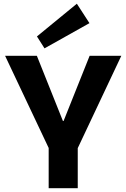

<svg xmlns="http://www.w3.org/2000/svg" viewBox="-20 -995 668 1015"><path d="M6.9 -700H174.9L312.6 -355.5H316.1L453.8 -700H621.3L389.4 -208.5H239.3ZM237.3 -275.8H391V0H237.3ZM452.9 -872.6 215.3 -739.4 175.3 -802.4 386.3 -975.4Z"/></svg>

Font: Pathway Extreme 8pt Thin
Style: Regular
Weight: 100
Version: Version 1.001;gftools[0.9.26]